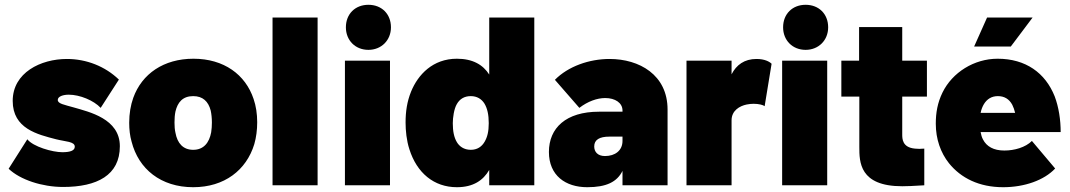

<svg xmlns="http://www.w3.org/2000/svg" viewBox="-20 -773 4463 801"><path d="M243 7C385 7 480 -42 480 -163C480 -278 352 -306 287 -325C249 -336 221 -340 221 -356C221 -371 244 -378 267 -378C313 -378 371 -354 400 -323L476 -441C419 -496 341 -527 259 -527C150 -527 33 -470 33 -352C33 -236 137 -212 214 -192C253 -182 292 -183 292 -161C292 -144 271 -138 240 -138C199 -138 118 -161 94 -192L16 -69C64 -23 156 7 243 7Z M786 8C916 8 1008 -63 1041 -172C1049 -200 1053 -231 1053 -263C1053 -298 1048 -331 1038 -360C1004 -462 914 -528 787 -528C663 -528 572 -465 536 -365C525 -334 519 -299 519 -261C519 -233 522 -206 529 -182C558 -68 651 8 786 8ZM786 -148C744 -148 720 -175 712 -219C709 -232 708 -246 708 -262C708 -278 709 -294 712 -308C721 -346 742 -372 786 -372C826 -372 849 -350 859 -312C862 -298 864 -281 864 -262C864 -248 863 -234 861 -221C853 -178 830 -148 786 -148Z M1117 0H1305V-700H1117Z M1517 -565C1571 -565 1611 -605 1611 -659C1611 -715 1572 -753 1517 -753C1462 -753 1423 -715 1423 -659C1423 -605 1462 -565 1517 -565ZM1419 0H1607V-520H1419Z M2021 -700V-462C1995 -503 1952 -528 1886 -528C1786 -528 1724 -462 1695 -391C1678 -349 1672 -307 1672 -262C1672 -228 1676 -187 1688 -150C1719 -52 1790 8 1886 8C1955 8 1996 -21 2021 -64V0H2209V-700ZM2002 -182C1990 -161 1971 -148 1944 -148C1915 -148 1896 -163 1886 -180C1874 -200 1869 -226 1869 -259C1869 -282 1874 -319 1886 -339C1898 -360 1917 -372 1944 -372C1970 -372 1989 -360 2001 -341C2013 -321 2019 -295 2019 -259C2019 -224 2013 -201 2002 -182Z M2523 -527C2438 -527 2350 -496 2295 -440L2397 -323C2432 -350 2471 -364 2505 -364C2546 -364 2577 -344 2577 -312V-307H2479C2341 -307 2270 -239 2270 -139C2270 -41 2339 8 2430 8C2510 8 2554 -14 2577 -60V0H2765V-316C2765 -461 2647 -527 2523 -527ZM2504 -122C2473 -122 2459 -140 2459 -162C2459 -190 2481 -203 2522 -203H2577V-185C2577 -145 2546 -122 2504 -122Z M3136 -527C3085 -527 3052 -502 3032 -463V-520H2844V0H3032V-271C3032 -312 3066 -331 3095 -337C3105 -339 3115 -340 3124 -340C3146 -340 3164 -335 3170 -330L3199 -507C3190 -516 3170 -527 3136 -527Z M3341 -565C3395 -565 3435 -605 3435 -659C3435 -715 3396 -753 3341 -753C3286 -753 3247 -715 3247 -659C3247 -605 3286 -565 3341 -565ZM3243 0H3431V-520H3243Z M3847 -370V-520H3744V-660H3564V-520H3490V-370H3565V-160C3565 -98 3565 4 3744 4C3762 4 3790 3 3836 0V-153C3829 -153 3822 -152 3815 -152C3809 -152 3803 -153 3797 -153C3744 -158 3744 -194 3744 -213V-370Z M4288 -700H4098L4044 -579H4197ZM4170 -145C4125 -145 4096 -162 4081 -191C4076 -200 4073 -211 4071 -222H4405C4405 -273 4397 -326 4380 -371C4341 -469 4259 -528 4142 -528C4044 -528 3953 -471 3912 -387C3891 -344 3884 -302 3884 -257C3884 -193 3904 -136 3939 -92C3989 -30 4065 8 4165 8C4254 8 4336 -21 4382 -70L4285 -185C4258 -158 4212 -145 4170 -145ZM4143 -372C4170 -372 4190 -360 4203 -336C4208 -326 4212 -315 4215 -302H4071C4074 -317 4079 -329 4085 -339C4098 -360 4117 -372 4143 -372Z"/></svg>

Font: Arthouse Owned Black
Style: Regular
Weight: 900
Designer: Jeremy Tribby
Foundry: Tribby Type
Version: Version 1.000;PS 001.000;hotconv 1.0.88;makeotf.lib2.5.64775